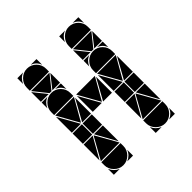

<svg xmlns="http://www.w3.org/2000/svg" viewBox="-177 -790 921 921"><g transform="rotate(-45 284.0 -329.5)"><path d="M142 -492Q169 -492 188 -473Q207 -454 207 -427V-407H77V-427Q77 -453 96.5 -472.5Q116 -492 142 -492ZM142 -657Q169 -657 188 -638Q207 -619 207 -592V-572H77V-592Q77 -618 96.5 -637.5Q116 -657 142 -657ZM426 -492Q453 -492 472 -473Q491 -454 491 -427V-407H361V-427Q361 -453 380.5 -472.5Q400 -492 426 -492ZM426 -657Q453 -657 472 -638Q491 -619 491 -592V-572H361V-592Q361 -618 380.5 -637.5Q400 -657 426 -657ZM426 -2Q400 -2 380.5 -21.5Q361 -41 361 -67V-87H491V-67Q491 -41 471.5 -21.5Q452 -2 426 -2ZM142 -2Q116 -2 96.5 -21.5Q77 -41 77 -67V-87H207V-67Q207 -41 187.5 -21.5Q168 -2 142 -2ZM363 -92 426 -205 490 -92ZM79 -92 142 -205 206 -92ZM348 -402 284 -290 221 -402ZM206 -402 142 -290 79 -402ZM490 -402 426 -290 363 -402ZM205 -567 149 -497H136L80 -567ZM489 -567 433 -497H420L364 -567ZM424 -212H361V-282H424ZM140 -212H77V-282H140ZM491 -212H429V-282H491ZM207 -212H145V-282H207ZM77 -287V-395L138 -287ZM361 -287V-395L422 -287ZM219 -287V-395L280 -287ZM361 -207H422L361 -99ZM77 -207H138L77 -99ZM207 -287H147L207 -395ZM349 -287H289L349 -395ZM491 -207V-99L431 -207ZM207 -207V-99L147 -207ZM491 -287H431L491 -395ZM361 -497V-563L414 -497ZM77 -497V-563L130 -497ZM207 -497H155L207 -563ZM491 -497H439L491 -563ZM77 -42Q89 -14 117 -2H77ZM361 -42Q373 -14 401 -2H361ZM361 -492H401Q387 -487 377 -477Q367 -467 361 -453ZM361 -657H401Q387 -652 377 -642Q367 -632 361 -618ZM77 -492H117Q103 -487 93 -477Q83 -467 77 -453ZM168 -2Q182 -8 192 -18Q202 -28 207 -42V-2ZM77 -657H117Q103 -652 93 -642Q83 -632 77 -618ZM452 -2Q466 -8 476 -18Q486 -28 491 -42V-2ZM491 -492V-453Q481 -482 452 -492ZM491 -657V-618Q481 -647 452 -657ZM207 -492V-453Q197 -482 168 -492ZM207 -657V-618Q197 -647 168 -657Z"/></g></svg>

Font: CAT DyFa
Style: Regular
Weight: 400
Designer: Peter Wiegel
Foundry: Peter Wiegel
Version: Version 1.001; ttfautohint (v1.3)